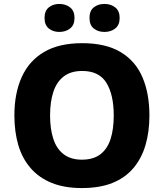

<svg xmlns="http://www.w3.org/2000/svg" viewBox="-20 -944 832 974"><path d="M738 -358Q738 -275 718 -207.5Q698 -140 656.5 -91Q615 -42 550.5 -16Q486 10 395 10Q307 10 242.5 -16Q178 -42 135.5 -91Q93 -140 73 -207.5Q53 -275 53 -359Q53 -470 90 -552.5Q127 -635 203 -680Q279 -725 397 -725Q516 -725 591.5 -680Q667 -635 702.5 -552.5Q738 -470 738 -358ZM234 -358Q234 -290 250.5 -239.5Q267 -189 303 -161.5Q339 -134 395 -134Q454 -134 489.5 -161.5Q525 -189 541 -239Q557 -289 557 -358Q557 -463 520 -523.5Q483 -584 397 -584Q339 -584 303 -556Q267 -528 250.5 -477.5Q234 -427 234 -358ZM206 -853Q206 -889 227.5 -906.5Q249 -924 281 -924Q313 -924 335.5 -906.5Q358 -889 358 -853Q358 -817 335.5 -799.5Q313 -782 281 -782Q249 -782 227.5 -799.5Q206 -817 206 -853ZM434 -853Q434 -889 455.5 -906.5Q477 -924 510 -924Q542 -924 564.5 -906.5Q587 -889 587 -853Q587 -817 564.5 -799.5Q542 -782 510 -782Q477 -782 455.5 -799.5Q434 -817 434 -853Z"/></svg>

Font: Noto Sans Hebrew Thin ExtraBold
Style: Regular
Weight: 800
Version: Version 3.001